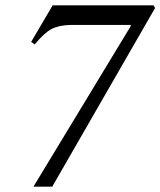

<svg xmlns="http://www.w3.org/2000/svg" viewBox="-20 -695 604 723"><path d="M564 -665 176.8 7.8H106L473.1 -598.1L471.2 -601.1H246.1Q201.2 -600.1 173.6 -585.4Q146 -570.8 110.8 -527.8L97.2 -537.1L178.2 -674.8H558.1Z"/></svg>

Font: Accordance
Style: Italic
Weight: 400
Italic angle: -11°
Version: Version 1.2 (build January 31, 2020) Miklal Software Solutio